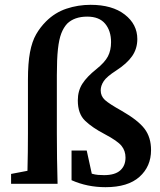

<svg xmlns="http://www.w3.org/2000/svg" viewBox="-20 -763 664 797"><path d="M96 -210V-432Q96 -501 104.5 -546Q113 -591 130 -620.5Q147 -650 171 -674Q208 -711 256 -727Q304 -743 356 -743Q446 -743 498 -702.5Q550 -662 550 -601Q550 -561 528.5 -530Q507 -499 462 -470Q423 -445 410.5 -426Q398 -407 398 -388Q398 -364 415.5 -348Q433 -332 485 -303Q553 -264 580 -228.5Q607 -193 607 -140Q607 -72 559 -29Q511 14 418 14Q342 14 277 -15V-138H340L361 -42Q375 -38 387 -37Q399 -36 412 -36Q457 -36 479 -55.5Q501 -75 501 -109Q501 -137 484.5 -157.5Q468 -178 415 -206Q363 -233 333 -262Q303 -291 303 -346Q303 -386 322 -415.5Q341 -445 380 -476Q415 -504 428 -529Q441 -554 441 -588Q441 -635 416.5 -664.5Q392 -694 342 -694Q289 -694 259 -665Q244 -649 234.5 -624.5Q225 -600 220.5 -559Q216 -518 216 -451V-210Q216 -105 219 0H26V-41L94 -54Q95 -93 95.5 -132Q96 -171 96 -210Z"/></svg>

Font: Source Serif Pro Semibold
Style: Regular
Weight: 600
Designer: Frank Grießhammer
Foundry: Adobe Systems Incorporated
Version: Version 3.000;hotconv 1.0.109;makeotfexe 2.5.65596